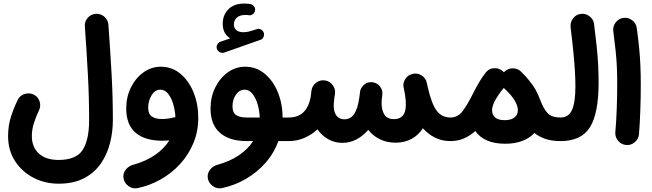

<svg xmlns="http://www.w3.org/2000/svg" viewBox="-20 -732 3581 1054"><path d="M24.4 15.1Q24.4 -42.5 40.3 -91.8Q56.2 -141.1 77.6 -184.1Q89.4 -208 115.2 -216.1Q141.1 -224.1 165 -212.9Q189 -201.2 197.3 -175.3Q205.6 -149.4 193.8 -125.5Q178.7 -94.7 166.7 -57.9Q154.8 -21 154.8 15.1Q154.8 75.7 193.4 110.8Q231.9 146 301.8 146Q398.9 146 434.1 90.6Q469.2 35.2 469.2 -72.3Q469.2 -196.8 462.6 -320.6Q456.1 -444.3 445.8 -586.9Q443.8 -613.8 461.4 -634Q479 -654.3 505.9 -656.2Q532.7 -657.7 553 -640.1Q573.2 -622.6 575.2 -595.7Q585.4 -453.1 592.5 -327.1Q599.6 -201.2 599.6 -72.3Q599.6 -8.8 584 53.2Q568.4 115.2 533.7 165.5Q499 215.8 441.9 246.1Q384.8 276.4 301.8 276.4Q226.6 276.4 163.6 243.7Q100.6 210.9 62.5 152.1Q24.4 93.3 24.4 15.1Z M862.8 -365.7Q924.3 -365.7 970.7 -326.9Q1017.1 -288.1 1042.7 -224.4Q1068.4 -160.6 1068.4 -85.4Q1068.4 -10.7 1041.7 53.5Q1015.1 117.7 968.5 168.5Q921.9 219.2 861.6 253.2Q801.3 287.1 734.4 300.8Q708.5 305.7 686 290Q663.6 274.4 658.2 248.5Q653.3 222.7 668.9 201.2Q684.6 179.7 710 172.9Q780.8 153.3 831.1 118.7Q881.3 84 909.7 38.6Q889.6 40.5 870.1 40.5Q775.9 40.5 724.4 -3.4Q672.9 -47.4 672.9 -136.2Q672.9 -198.7 698.2 -250.7Q723.6 -302.7 766.8 -334.2Q810.1 -365.7 862.8 -365.7ZM793.5 -141.1Q793.5 -106.9 813 -92.8Q832.5 -78.6 869.1 -78.6Q888.2 -78.6 906 -81.5Q923.8 -84.5 939.9 -88.4Q941.4 -88.9 942.9 -88.9Q941.4 -123 931.6 -158Q921.9 -192.9 903.8 -216.3Q885.7 -239.7 859.9 -239.7Q831.5 -239.7 812.5 -209.5Q793.5 -179.2 793.5 -141.1Z M1334.5 42.5Q1240.2 42.5 1188 -2.4Q1135.7 -47.4 1135.7 -136.2Q1135.7 -198.7 1161.1 -250.7Q1186.5 -302.7 1229.7 -334.2Q1272.9 -365.7 1325.7 -365.7Q1387.2 -365.7 1433.3 -327.1Q1479.5 -288.6 1505.4 -225.1Q1531.2 -161.6 1531.2 -86.9H1564.9Q1591.8 -86.9 1610.6 -67.9Q1629.4 -48.8 1629.4 -22Q1629.4 4.9 1610.6 23.7Q1591.8 42.5 1564.9 42.5H1508.3Q1483.9 109.4 1436.8 162.6Q1389.6 215.8 1327.9 251.2Q1266.1 286.6 1197.3 300.8Q1171.4 305.7 1148.9 290Q1126.5 274.4 1121.1 248.5Q1116.2 222.7 1131.8 201.2Q1147.5 179.7 1172.9 172.9Q1242.2 153.8 1291.7 120.1Q1341.3 86.4 1369.6 42.5ZM1333 -86.9H1405.8Q1404.8 -121.6 1395 -156.7Q1385.3 -191.9 1366.9 -215.8Q1348.6 -239.7 1322.8 -239.7Q1294.4 -239.7 1275.4 -212.6Q1256.3 -185.5 1256.3 -147.9Q1256.3 -113.3 1276.6 -100.1Q1296.9 -86.9 1333 -86.9ZM1170.9 -462.9Q1166.5 -474.1 1172.4 -486.6Q1178.2 -499 1190.4 -502.9L1243.7 -521.5Q1202.6 -546.9 1202.6 -601.6Q1202.6 -649.4 1233.6 -680.9Q1264.6 -712.4 1319.8 -712.4Q1337.4 -712.4 1353 -710Q1365.7 -708 1373.5 -698.2Q1381.3 -688.5 1380.4 -676.3Q1379.4 -664.1 1369.1 -655.3Q1358.9 -646.5 1346.2 -648.4Q1339.8 -649.9 1328.1 -649.9Q1295.9 -649.9 1280 -635.3Q1264.2 -620.6 1264.2 -597.7Q1264.2 -576.7 1278.1 -565.9Q1292 -555.2 1315.9 -555.2Q1329.1 -555.2 1344 -558.3Q1358.9 -561.5 1388.7 -571.8Q1401.9 -576.2 1413.8 -569.3Q1425.8 -562.5 1428.7 -549.8Q1431.2 -537.6 1425.5 -526.9Q1419.9 -516.1 1409.2 -513.2L1210.9 -443.4Q1199.2 -439.5 1187.3 -445.1Q1175.3 -450.7 1170.9 -462.9Z M1500.5 -22Q1500.5 -48.8 1519.3 -67.9Q1538.1 -86.9 1564.9 -86.9Q1615.7 -86.9 1645.3 -115.5Q1674.8 -144 1685.1 -197.3Q1687 -211.4 1689.9 -235.4Q1693.8 -262.2 1715.6 -278.3Q1737.3 -294.4 1763.7 -290.5Q1790 -286.6 1806.4 -264.6Q1822.8 -242.7 1818.8 -216.3Q1817.9 -211.4 1817.4 -207Q1816.9 -202.6 1815.9 -198.2Q1813.5 -179.7 1812.7 -169.9Q1812 -160.2 1812 -151.9Q1812 -117.2 1827.1 -97.2Q1842.3 -77.1 1870.6 -77.1Q1904.3 -77.1 1924.1 -106Q1943.8 -134.8 1952.6 -197.3Q1953.6 -210 1956.1 -224.6V-225.1Q1957 -237.3 1962.9 -247.6Q1967.3 -256.3 1974.6 -263.2Q1995.1 -283.7 2023.4 -280.8Q2026.4 -280.3 2029.3 -279.8Q2030.3 -279.8 2031.2 -279.3Q2031.2 -279.3 2031.2 -279.3Q2059.1 -273.4 2072.3 -247.6Q2072.3 -247.6 2072.8 -247.1Q2072.8 -246.6 2073.2 -246.1Q2073.7 -245.1 2073.7 -244.6Q2073.7 -244.6 2074.2 -244.1Q2080.6 -229.5 2079.1 -213.4Q2077.6 -200.2 2075.7 -187.5Q2074.7 -176.3 2074.7 -166Q2074.7 -127.4 2090.3 -102.8Q2106 -78.1 2143.1 -78.1Q2208 -78.1 2208 -157.7Q2208 -179.7 2204.8 -202.1Q2201.7 -224.6 2196.3 -249Q2190.4 -271 2201.2 -291.5Q2214.8 -319.3 2244.6 -326.2Q2270.5 -333 2293.9 -318.4Q2317.4 -303.7 2322.8 -277.8Q2326.2 -263.2 2328.6 -252Q2349.6 -159.7 2377.9 -123.3Q2406.2 -86.9 2451.7 -86.9H2452.1Q2479 -86.9 2497.8 -67.9Q2516.6 -48.8 2516.6 -22Q2516.6 4.9 2497.8 23.7Q2479 42.5 2452.1 42.5H2451.7Q2406.2 42.5 2368.9 23.9Q2331.5 5.4 2301.3 -27.8Q2277.3 9.8 2239 30.5Q2200.7 51.3 2151.4 51.3Q2104 51.3 2065.9 32.7Q2027.8 14.2 2001.5 -19Q1973.1 14.2 1937 33.2Q1900.9 52.2 1860.4 52.2Q1816.9 52.2 1781.7 32.2Q1746.6 12.2 1722.7 -22Q1690.9 7.8 1650.6 25.1Q1610.4 42.5 1564.9 42.5Q1538.1 42.5 1519.3 23.7Q1500.5 4.9 1500.5 -22Z M2387.7 -22Q2387.7 -48.8 2406.5 -67.9Q2425.3 -86.9 2452.1 -86.9Q2494.1 -86.9 2521 -123.8Q2547.9 -160.6 2578.1 -221.2Q2594.2 -253.4 2611.6 -282.7Q2628.9 -312 2647 -334Q2647.9 -335.4 2648.9 -336.4Q2665.5 -356.4 2692.6 -357.7Q2719.7 -358.9 2739.7 -341.8Q2743.2 -338.9 2746.6 -335L2747.6 -336.4Q2747.6 -336.4 2748 -336.9L2749 -337.9L2750 -338.9Q2769 -357.4 2796.4 -356.9Q2823.7 -356.4 2841.8 -337.4Q2845.7 -333.5 2848.6 -330.1Q2866.2 -313 2880.4 -295.4Q2905.3 -266.1 2919.2 -241Q2933.1 -215.8 2945.3 -184.1Q2964.8 -132.3 2987.3 -109.6Q3009.8 -86.9 3056.6 -86.9H3057.1Q3084 -86.9 3102.8 -67.9Q3121.6 -48.8 3121.6 -22Q3121.6 4.9 3102.8 23.7Q3084 42.5 3057.1 42.5H3056.6Q3008.8 42.5 2973.6 30.3Q2938.5 18.1 2913.6 -2Q2887.7 26.4 2846.9 41.7Q2806.2 57.1 2753.9 57.1Q2694.3 57.1 2653.1 38.8Q2611.8 20.5 2589.4 -12.7Q2563 11.2 2529.1 26.9Q2495.1 42.5 2452.1 42.5Q2425.3 42.5 2406.5 23.7Q2387.7 4.9 2387.7 -22ZM2748.5 -246.6Q2747.1 -248 2745.6 -249Q2741.2 -243.7 2736.3 -237.8L2734.4 -235.8Q2726.1 -224.6 2717.5 -212.4Q2709 -200.2 2702.1 -188.5Q2681.2 -152.3 2681.2 -127Q2681.2 -102.1 2698 -87.2Q2714.8 -72.3 2750.5 -72.3Q2785.2 -72.3 2804 -86.9Q2822.8 -101.6 2822.8 -127Q2822.8 -175.3 2754.4 -241.2Q2751.5 -244.1 2748.5 -246.6Z M2992.7 -22Q2992.7 -48.8 3011.5 -67.9Q3030.3 -86.9 3057.1 -86.9Q3101.6 -86.9 3120.1 -128.7Q3138.7 -170.4 3138.7 -255.9Q3138.7 -295.4 3136.2 -338.9Q3133.8 -382.3 3128.2 -440.4Q3122.6 -498.5 3112.3 -582.5Q3109.4 -608.9 3125.5 -630.6Q3141.6 -652.3 3168 -655.8Q3194.3 -659.2 3216.1 -642.8Q3237.8 -626.5 3241.2 -600.1Q3250 -531.2 3255.6 -476.8Q3261.2 -422.4 3263.7 -374.8Q3266.1 -327.1 3266.1 -278.8Q3266.1 -108.9 3218.5 -33.2Q3170.9 42.5 3057.1 42.5Q3030.3 42.5 3011.5 23.7Q2992.7 4.9 2992.7 -22Z M3346.7 -560.5Q3343.3 -586.9 3359.6 -608.6Q3376 -630.4 3402.3 -633.8Q3428.7 -637.2 3450.4 -620.8Q3472.2 -604.5 3475.6 -578.1Q3484.4 -514.2 3489 -465.1Q3493.7 -416 3495.6 -369.6Q3497.6 -323.2 3497.6 -266.1Q3497.6 -196.8 3495.1 -126.2Q3492.7 -55.7 3487.8 4.9Q3485.4 31.2 3464.6 48.8Q3443.8 66.4 3417 64Q3390.6 61.5 3373.3 41Q3356 20.5 3357.9 -5.9Q3363.3 -66.4 3365.7 -136Q3368.2 -205.6 3368.2 -272.9Q3368.2 -324.7 3366.2 -366Q3364.3 -407.2 3359.6 -452.4Q3355 -497.6 3346.7 -560.5Z"/></svg>

Font: Mikhak Bold
Style: Regular
Weight: 700
Designer: Amin Abedi
Version: Version 3.3